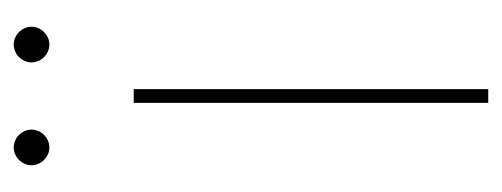

<svg xmlns="http://www.w3.org/2000/svg" viewBox="-246 -486 732 280"><g transform="rotate(-90 120.0 -346.0)"><path d="M45 -692C31 -692 19 -680 19 -666C19 -652 31 -640 45 -640C59 -640 71 -652 71 -666C71 -680 59 -692 45 -692ZM195 -692C181 -692 169 -680 169 -666C169 -652 181 -640 195 -640C209 -640 221 -652 221 -666C221 -680 209 -692 195 -692ZM110 -517V0H130V-517Z"/></g></svg>

Font: Montserrat Thin
Style: Regular
Weight: 250
Designer: Julieta Ulanovsky
Foundry: Julieta Ulanovsky
Version: Version 4.000